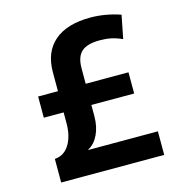

<svg xmlns="http://www.w3.org/2000/svg" viewBox="-109 -838 885 936"><g transform="rotate(-15 333.5 -370.0)"><path d="M85 -119Q116 -121 138 -140Q160 -159 172.5 -193Q185 -227 185 -271V-530Q185 -631 248 -685.5Q311 -740 430 -740Q505 -740 581 -714L558 -597Q529 -610 503 -615.5Q477 -621 446 -621Q382 -621 353.5 -595.5Q325 -570 325 -511V-271Q325 -218 306 -178Q287 -138 254 -121V-119H605V0H85ZM85 -327V-434H541V-327Z"/></g></svg>

Font: M PLUS 1 Thin
Style: Bold
Weight: 700
Version: Version 1.001